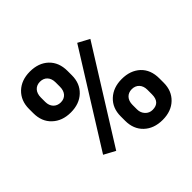

<svg xmlns="http://www.w3.org/2000/svg" viewBox="-179 -903 1095 1095"><g transform="rotate(-45 369.0 -355.5)"><path d="M46.4 -539.6C46.4 -494.1 60.5 -458 89.4 -431.2C117.7 -404.3 154.8 -390.6 201.2 -390.6C247.1 -390.6 284.2 -403.8 312.5 -430.7C340.8 -457.5 355 -492.7 355 -536.6V-571.8C355 -617.7 340.8 -654.3 312.5 -681.2C284.2 -708 246.6 -721.2 200.2 -721.2C154.3 -721.2 117.2 -707.5 88.9 -680.7C60.5 -653.3 46.4 -617.7 46.4 -574.2ZM576.2 -608.9 507.3 -646 160.2 -90.3 229 -53.2ZM140.1 -572.3C140.1 -614.7 164.6 -639.6 200.2 -639.6C237.8 -639.6 260.7 -613.3 260.7 -574.2V-538.1C260.7 -497.6 237.8 -471.7 201.2 -471.7C164.6 -471.7 140.1 -497.6 140.1 -536.6ZM386.2 -138.2C386.2 -93.8 400.4 -57.6 428.7 -30.8C457 -3.9 494.6 9.8 541.5 9.8C587.9 9.8 625.5 -3.9 653.3 -30.8C681.2 -57.6 695.3 -92.8 695.3 -136.2V-171.4C695.3 -217.8 681.2 -254.4 652.8 -281.2C624 -307.6 586.9 -320.8 540.5 -320.8C495.1 -320.8 458 -307.6 429.2 -280.8C400.4 -253.9 386.2 -218.3 386.2 -174.3ZM480 -172.9C480 -213.9 503.9 -239.3 540.5 -239.3C577.1 -239.3 601.1 -213.4 601.1 -174.3V-137.2C601.1 -93.3 581.1 -71.3 541.5 -71.3C523.9 -71.3 509.3 -77.6 497.6 -90.3C485.8 -103 480 -118.2 480 -136.2Z"/></g></svg>

Font: Roboto
Style: Bold
Weight: 700
Designer: Google
Version: Version 2.137; 2017